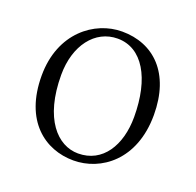

<svg xmlns="http://www.w3.org/2000/svg" viewBox="-101 -632 766 752"><g transform="rotate(20 282.0 -256.0)"><path d="M278 14C392 14 514 -73 514 -261C514 -435 418 -526 286 -526C172 -526 48 -435 48 -256C48 -68 159 14 278 14ZM286 -18C200 -18 119 -102 119 -285C119 -408 185 -494 279 -494C382 -494 444 -389 444 -227C444 -109 388 -18 286 -18Z"/></g></svg>

Font: Noto Serif SC Light
Style: Regular
Weight: 300
Designer: Ryoko NISHIZUKA 西塚涼子 (kana & ideographs); Frank Grießhammer (Latin, Greek & Cyrillic); Wenlong ZHANG 张文龙 (bopomofo); San
Foundry: Adobe
Version: Version 2.001;hotconv 1.1.0;makeotfexe 2.6.0